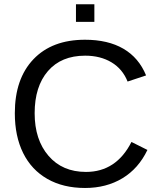

<svg xmlns="http://www.w3.org/2000/svg" viewBox="-20 -888 762 917"><path d="M386.7 -622.1Q272.5 -622.1 209 -548.6Q145.5 -475.1 145.5 -347.2Q145.5 -220.7 211.7 -143.8Q277.8 -66.9 390.6 -66.9Q535.2 -66.9 607.9 -210L684.1 -171.9Q641.6 -83 564.7 -36.6Q487.8 9.8 386.2 9.8Q282.2 9.8 206.3 -33.4Q130.4 -76.7 90.6 -157Q50.8 -237.3 50.8 -347.2Q50.8 -511.7 139.6 -605Q228.5 -698.2 385.7 -698.2Q495.6 -698.2 569.3 -655.3Q643.1 -612.3 677.7 -527.8L589.4 -498.5Q565.4 -558.6 512.5 -590.3Q459.5 -622.1 386.7 -622.1ZM342.8 -783.7V-867.7H430.7V-783.7Z"/></svg>

Font: Liberation Sans
Style: Regular
Weight: 400
Designer: Steve Matteson
Foundry: Ascender Corporation
Version: Version 2.00.1